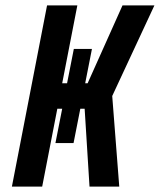

<svg xmlns="http://www.w3.org/2000/svg" viewBox="-20 -690 591 710"><path d="M24 0 154 -670H266L210 -382H228L253 -509H320L295 -382H304L433 -670H551L395 -335L421 0H311L293 -288H277L252 -161H185L210 -288H192L136 0Z"/></svg>

Font: Lode Term
Style: Bold Italic
Weight: 700
Italic angle: -11°
Monospace: yes
Designer: Belleve Invis
Foundry: Belleve Invis
Version: Version 29.2.0